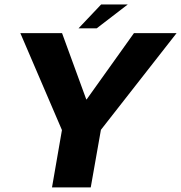

<svg xmlns="http://www.w3.org/2000/svg" viewBox="-20 -820 792 840"><path d="M207.5 0H377L421.5 -252L752.5 -675H566L359 -385H357.5L251.5 -675H69L251 -251ZM323.5 -696H403L539 -800.5H422.5Z"/></svg>

Font: Anybody
Style: Bold Italic
Weight: 700
Italic angle: -10°
Designer: Tyler Finck
Foundry: Etcetera Type Company
Version: Version 1.113;gftools[0.9.25]